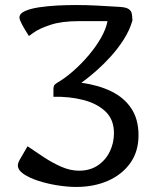

<svg xmlns="http://www.w3.org/2000/svg" viewBox="-20 -718 628 756"><path d="M403.3 -634.8H291.5Q222.2 -634.8 178.5 -620.1Q134.8 -605.5 114.3 -590.8Q93.8 -576.2 93.8 -576.2Q92.8 -578.1 83.5 -592.8Q74.2 -607.4 65.4 -624.3Q56.6 -641.1 56.6 -648.9Q56.6 -664.6 78.1 -674.3Q99.6 -684.1 133.8 -689.2Q168 -694.3 206.3 -696.3Q244.6 -698.2 278.3 -698.2Q321.3 -698.2 362.1 -696Q402.8 -693.8 450.7 -690.9Q476.1 -689.5 486.6 -682.4Q497.1 -675.3 499 -663.8Q501 -652.3 501.5 -637.2Q490.2 -598.6 467.5 -563Q444.8 -527.3 417.2 -496.8Q389.6 -466.3 363.8 -443.4Q337.9 -420.4 320.3 -407Q302.7 -393.6 300.3 -392.1Q366.2 -383.3 417 -358.9Q467.8 -334.5 496.6 -291.7Q525.4 -249 525.4 -185.1Q525.4 -121.6 493.2 -76.2Q460.9 -30.8 405.5 -6.3Q350.1 18.1 280.3 18.1Q247.1 18.1 207.5 12Q168 5.9 132.1 -5.6Q96.2 -17.1 73.2 -32.7Q50.3 -48.3 50.3 -66.9Q50.3 -75.7 57.6 -88.9L88.4 -142.1Q119.1 -121.1 152.8 -98.9Q186.5 -76.7 221.7 -61.3Q256.8 -45.9 291.5 -45.9Q334 -45.9 364.7 -66.4Q395.5 -86.9 412.1 -120.8Q428.7 -154.8 428.7 -193.8Q428.7 -247.6 395 -279.3Q361.3 -311 306.9 -324.7Q252.4 -338.4 190.4 -336.9V-365.2Q190.4 -380.9 196 -385Q201.7 -389.2 203.6 -391.1Q235.8 -409.7 268.8 -438.7Q301.8 -467.8 330.3 -501.7Q358.9 -535.6 378.4 -570.3Q397.9 -605 403.3 -634.8Z"/></svg>

Font: Artifika
Style: Regular
Weight: 400
Designer: Yulya Zhdanova, Ivan Petrov | Cyreal.org
Foundry: Cyreal.org
Version: Version 1.102; ttfautohint (v1.8.4.7-5d5b)